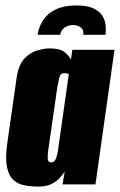

<svg xmlns="http://www.w3.org/2000/svg" viewBox="-20 -678 441 706"><path d="M261 -658Q301 -658 324 -647Q347 -636 357 -619Q367 -602 368.5 -583.5Q370 -565 368 -550H286Q289 -568 277 -577Q265 -586 249 -586Q233 -586 219 -577.5Q205 -569 201 -550H118Q123 -580 139 -604.5Q155 -629 185.5 -643.5Q216 -658 261 -658ZM121 8Q94 8 70 3.5Q46 -1 29 -16.5Q12 -32 5.5 -64.5Q-1 -97 7 -153L41 -391Q48 -440 70 -463Q92 -486 118 -493Q144 -500 162 -500Q202 -500 218 -486Q234 -472 241 -459L246 -495H401L331 0H210L218 -47Q210 -35 198.5 -22.5Q187 -10 168.5 -1Q150 8 121 8ZM169 -81Q175 -81 179 -84.5Q183 -88 185.5 -94.5Q188 -101 190 -108.5Q192 -116 193 -123.5Q194 -131 195 -138L233 -405Q231 -406 229 -407Q227 -408 224 -408.5Q221 -409 217 -409Q209 -409 204.5 -405Q200 -401 197.5 -390.5Q195 -380 191 -359L157 -123Q156 -112 155.5 -104Q155 -96 156 -91Q157 -86 160 -83.5Q163 -81 169 -81Z"/></svg>

Font: Alumni Sans Black
Style: Italic
Weight: 900
Italic angle: -8°
Version: Version 1.016